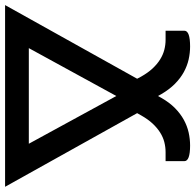

<svg xmlns="http://www.w3.org/2000/svg" viewBox="-42 -742 768 756"><g transform="rotate(90 342.0 -364.0)"><path d="M530 -93.5 342 -438 153.5 -93.5ZM699.5 0H-16L274 -520L265.5 -536Q250.5 -562.5 233.5 -580.8Q216.5 -599 198 -610.5Q179.5 -622 160 -627Q140.5 -632 121 -632H85V-706Q85 -728.5 147 -728.5Q172.5 -728.5 198 -722.8Q223.5 -717 247.8 -703.8Q272 -690.5 294 -668.8Q316 -647 334.5 -615.5L342 -602L349.5 -615.5Q367.5 -647 389.5 -668.8Q411.5 -690.5 435.8 -703.8Q460 -717 485.8 -722.8Q511.5 -728.5 537 -728.5Q598.5 -728.5 598.5 -706V-632H563Q543 -632 523.5 -627Q504 -622 485.8 -610.5Q467.5 -599 450.5 -580.8Q433.5 -562.5 418.5 -536L409.5 -520Z"/></g></svg>

Font: Lato 2
Style: Regular
Weight: 600
Designer: Lukasz Dziedzic with Adam Twardoch and Botio Nikoltchev
Foundry: tyPoland Lukasz Dziedzic
Version: Version 2.015; 2015-08-06; http://www.latofonts.com/